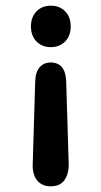

<svg xmlns="http://www.w3.org/2000/svg" viewBox="-20 -447 356 676"><path d="M104 -162 95 136Q95 170 112 189.5Q129 209 158 209Q192 209 207 187Q222 165 222 134L213 -162Q210 -227 158 -227Q134 -227 119.5 -210Q105 -193 104 -162ZM159 -281Q190 -281 209.5 -301Q229 -321 229 -354Q229 -387 209.5 -407Q190 -427 159 -427Q128 -427 108.5 -407Q89 -387 89 -354Q89 -321 108.5 -301Q128 -281 159 -281Z"/></svg>

Font: Beiruti
Style: Bold
Weight: 700
Designer: Arlette Boutros
Foundry: Boutros
Version: Version 1.41